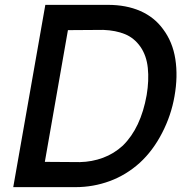

<svg xmlns="http://www.w3.org/2000/svg" viewBox="-20 -770 760 790"><path d="M698 -374Q684.5 -295.5 647 -223Q609.5 -150 555 -100Q499.5 -50 431.8 -25Q364 0 290.5 0H34.5L166.5 -750H424Q499.5 -750 557.2 -724.8Q615 -699.5 651 -650Q690.5 -597.5 701.5 -526.5Q712.5 -455.5 698 -374ZM583.5 -379Q593.5 -439 588.2 -490.2Q583 -541.5 557.5 -578Q532 -614 494.2 -629.5Q456.5 -645 405 -647L259.5 -646L164.5 -104L308.5 -103Q358.5 -104 403.8 -120.8Q449 -137.5 485.5 -171Q559.5 -243.5 583.5 -379Z"/></svg>

Font: Russisch Sans SemiBold
Style: Italic
Weight: 600
Width: 4
Italic angle: -10°
Designer: Michael Sharanda (font) & Cristiano Sobral (main changes)
Foundry: Michael Sharanda
Version: Version 2.00;September 8, 2020;FontCreator 13.0.0.2681 64-bi